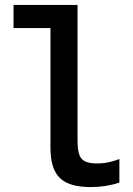

<svg xmlns="http://www.w3.org/2000/svg" viewBox="-20 -750 540 780"><path d="M348 10Q261 10 223 -27Q185 -64 185 -150V-636H35V-730H295V-176Q295 -124 311.5 -105Q328 -86 374 -86Q400 -86 422.5 -91Q445 -96 465 -104V-8Q437 1 408 5.5Q379 10 348 10Z"/></svg>

Font: M PLUS Code Latin Medium
Style: Regular
Weight: 500
Designer: Coji Morishita
Foundry: UNDERFOREST DESIGN
Version: Version 1.002; ttfautohint (v1.8.3)